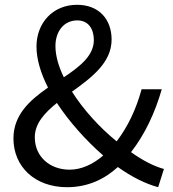

<svg xmlns="http://www.w3.org/2000/svg" viewBox="-20 -767 720 800"><path d="M211 -575C211 -636 246 -682 302 -682C351 -682 371 -643 371 -600C371 -535 313 -490 246 -445C224 -490 211 -535 211 -575ZM259 13C346 13 415 -20 471 -71C530 -29 587 -1 639 13L663 -63C622 -74 575 -98 526 -133C585 -209 626 -298 654 -395H570C547 -311 512 -238 466 -178C396 -235 328 -309 280 -385C362 -444 445 -506 445 -602C445 -687 392 -747 301 -747C200 -747 132 -671 132 -573C132 -520 150 -461 180 -402C105 -350 36 -289 36 -190C36 -72 126 13 259 13ZM125 -195C125 -252 165 -296 217 -338C269 -259 338 -182 410 -119C368 -83 320 -60 270 -60C188 -60 125 -114 125 -195Z"/></svg>

Font: Microsoft YaHei
Style: Regular
Weight: 400
Designer: Ryoko NISHIZUKA 西塚涼子 (kana, bopomofo & ideographs); Paul D. Hunt (Latin, Greek & Cyrillic); Sandoll Communications 산돌커뮤니
Foundry: Adobe
Version: Version 2.001;hotconv 1.0.111;makeotfexe 2.5.65597